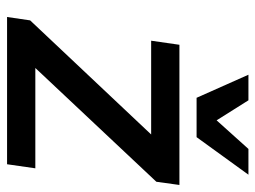

<svg xmlns="http://www.w3.org/2000/svg" viewBox="-112 -628 740 557"><g transform="rotate(90 258.5 -350.0)"><path d="M177.7 -82H468.8L457 0H29.8L39.6 -66.9L370.6 -418H98.6L110.4 -500H517.1L507.8 -433.1ZM487.3 -700.2 378.4 -549.8H264.2L197.3 -700.2H271.5L329.6 -607.9L412.6 -700.2Z"/></g></svg>

Font: Fivo Sans Med
Style: Regular
Weight: 450
Designer: Alexander Slobzheninov
Foundry: Alexander Slobzheninov
Version: 1.0